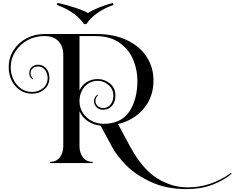

<svg xmlns="http://www.w3.org/2000/svg" viewBox="-20 -1031 1620 1326"><path d="M1580 169Q1525 215 1446.5 245Q1368 275 1269 275Q1129 275 1023 226Q917 177 851.5 110.5Q786 44 752 -20L675 -163Q626 -168 587 -194Q548 -220 529 -263V-23Q529 25 553 56Q577 87 620 87V95H326V87Q369 87 393 56Q417 25 417 -23V-652Q417 -711 383.5 -746.5Q350 -782 287 -782Q221 -782 168 -752Q115 -722 84.5 -673Q54 -624 54 -568Q54 -520 73.5 -480.5Q93 -441 126.5 -418.5Q160 -396 201 -396Q246 -396 277.5 -422.5Q309 -449 309 -493Q309 -525 290.5 -548.5Q272 -572 244 -572Q221 -572 206 -559Q191 -546 191 -526Q191 -514 196.5 -503.5Q202 -493 209 -487L206 -483Q182 -497 182 -526Q182 -551 198.5 -567.5Q215 -584 244 -584Q276 -584 298.5 -559Q321 -534 321 -493Q321 -444 286 -414Q251 -384 201 -384Q157 -384 120.5 -407Q84 -430 62 -472Q40 -514 40 -568Q40 -630 72.5 -682.5Q105 -735 161.5 -765.5Q218 -796 287 -796H648Q767 -796 856 -754Q945 -712 992.5 -639Q1040 -566 1040 -475Q1040 -361 972.5 -281Q905 -201 795 -174L878 -20Q962 135 1063 199Q1164 263 1276 263Q1438 263 1574 164ZM695 -176Q815 -176 872 -259Q929 -342 929 -476Q929 -546 901 -616Q873 -686 807.5 -734Q742 -782 638 -782H529V-406Q546 -444 579.5 -464.5Q613 -485 654 -485Q703 -485 740 -454Q777 -423 777 -370Q777 -327 753.5 -300Q730 -273 693 -273Q664 -273 646.5 -291Q629 -309 629 -334Q629 -347 636 -359Q643 -371 654 -377L657 -373Q650 -367 644.5 -356.5Q639 -346 639 -334Q639 -314 654.5 -299.5Q670 -285 693 -285Q725 -285 744 -310Q763 -335 763 -370Q763 -415 729.5 -444Q696 -473 654 -473Q620 -473 591 -455Q562 -437 545.5 -405Q529 -373 529 -333Q529 -287 552.5 -251Q576 -215 614 -195.5Q652 -176 695 -176ZM764 -997Q700 -975 650.5 -939.5Q601 -904 577 -865H559Q535 -904 485.5 -939.5Q436 -975 372 -997L377 -1011Q437 -998 495.5 -979Q554 -960 588 -941Q616 -960 663.5 -979Q711 -998 759 -1011Z"/></svg>

Font: Myanmar April Display
Style: Regular
Weight: 400
Designer: Khon Soe Zaw Thu
Foundry: Myanmar OS
Version: Version 2.50 April 12, 2019